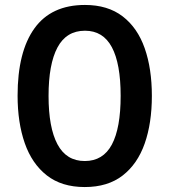

<svg xmlns="http://www.w3.org/2000/svg" viewBox="-20 -745 683 775"><path d="M593 -358Q593 -248 564 -165.5Q535 -83 475 -36.5Q415 10 322 10Q229 10 169 -37Q109 -84 80 -167Q51 -250 51 -359Q51 -536 119 -630.5Q187 -725 323 -725Q415 -725 475 -679Q535 -633 564 -550.5Q593 -468 593 -358ZM176 -358Q176 -230 212 -162.5Q248 -95 322 -95Q396 -95 431.5 -161.5Q467 -228 467 -358Q467 -488 431.5 -554.5Q396 -621 323 -621Q248 -621 212 -553.5Q176 -486 176 -358Z"/></svg>

Font: Noto Sans Malayalam Condensed SemiBold
Style: Regular
Weight: 600
Width: 3
Designer: Jelle Bosma - Monotype Design Team
Foundry: Monotype Imaging Inc.
Version: Version 2.104; ttfautohint (v1.8.4.7-5d5b)